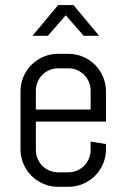

<svg xmlns="http://www.w3.org/2000/svg" viewBox="-20 -720 494 750"><path d="M394 -137.2Q394 -106.9 382.6 -80.1Q371.1 -53.2 351.1 -33.2Q331.1 -13.2 304.2 -1.7Q277.3 9.8 247.1 9.8H207Q176.8 9.8 149.9 -1.7Q123 -13.2 103 -33.2Q83 -53.2 71.5 -80.1Q60.1 -106.9 60.1 -137.2V-362.8Q60.1 -393.1 71.5 -419.9Q83 -446.8 103 -466.8Q123 -486.8 149.9 -498.3Q176.8 -509.8 207 -509.8H247.1Q277.3 -509.8 304.2 -498.3Q331.1 -486.8 351.1 -466.8Q371.1 -446.8 382.6 -419.9Q394 -393.1 394 -362.8V-245.1H120.1V-133.8Q120.1 -115.7 127 -99.9Q133.8 -84 145.5 -72.3Q157.2 -60.5 173.1 -53.7Q189 -46.9 207 -46.9H247.1Q265.1 -46.9 281 -53.7Q296.9 -60.5 308.6 -72.3Q320.3 -84 327.1 -99.9Q334 -115.7 334 -133.8V-167L394 -157.2V-137.2ZM334 -366.2Q334 -384.3 327.1 -400.1Q320.3 -416 308.6 -427.7Q296.9 -439.5 281 -446.3Q265.1 -453.1 247.1 -453.1H207Q189 -453.1 173.1 -446.3Q157.2 -439.5 145.5 -427.7Q133.8 -416 127 -400.1Q120.1 -384.3 120.1 -366.2V-292H334ZM367.2 -580.1H307.1L236.8 -660.2L167 -580.1H106.9L207 -700.2H267.1Z"/></svg>

Font: Abel
Style: Regular
Weight: 400
Designer: Matthew Desmond
Foundry: Matthew Desmond
Version: Version 1.002